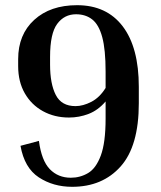

<svg xmlns="http://www.w3.org/2000/svg" viewBox="-20 -710 621 740"><path d="M515 -312Q515 -147 445 -68.5Q375 10 258 10Q185 10 129.5 -26.5Q74 -63 59 -148L130 -167Q140 -91 172 -58Q204 -25 253 -25Q289 -25 319.5 -43Q350 -61 368.5 -110.5Q387 -160 387 -253V-319Q358 -285 321.5 -271Q285 -257 246 -257Q190 -257 145.5 -281.5Q101 -306 75.5 -350.5Q50 -395 50 -455V-482Q50 -577 112 -633.5Q174 -690 277 -690Q391 -690 453 -608.5Q515 -527 515 -375ZM173 -461Q173 -387 195 -344Q217 -301 271 -301Q300 -301 332 -317.5Q364 -334 387 -371V-434Q387 -519 374 -567Q361 -615 335.5 -635Q310 -655 273 -655Q228 -655 200.5 -618Q173 -581 173 -491Z"/></svg>

Font: Inria Serif
Style: Bold
Weight: 700
Designer: Black Foundry Team
Foundry: Black Foundry
Version: Version 1.000; ttfautohint (v1.8.3)